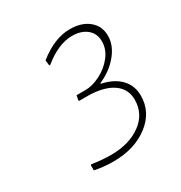

<svg xmlns="http://www.w3.org/2000/svg" viewBox="-101 -779 496 526"><g transform="rotate(-30 147.0 -516.0)"><path d="M271 -635Q271 -605 248 -577Q225 -549 188 -533V-531Q226 -523 246.5 -501.5Q267 -480 267 -448Q267 -396 223 -362.5Q179 -329 112 -329Q81 -329 53 -335V-351L55 -353Q87 -348 115 -348Q173 -348 210 -375Q247 -402 247 -447Q247 -480 221 -499Q195 -518 147 -520H114L112 -522L115 -537H144Q165 -537 190 -549.5Q215 -562 232 -583.5Q249 -605 249 -630Q249 -655 231.5 -669.5Q214 -684 185 -684Q142 -684 94 -645H91L89 -662Q140 -703 189 -703Q226 -703 248.5 -684.5Q271 -666 271 -635Z"/></g></svg>

Font: Luna Sans Thin
Style: Italic
Weight: 250
Italic angle: -7°
Designer: Juan Pablo del Peral
Foundry: Huerta Tipografica
Version: Version 2.001; ttfautohint (v1.5)